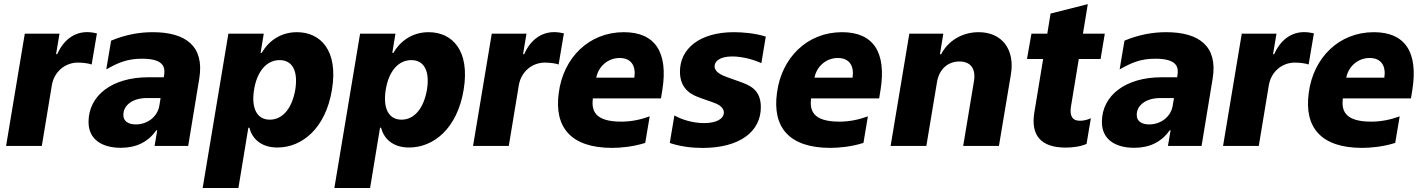

<svg xmlns="http://www.w3.org/2000/svg" viewBox="-20 -709 6921 933"><path d="M9.6 0H183.2L232.2 -296.2C243.6 -361.2 296.9 -404.8 358.3 -404.8C380 -404.8 409.4 -401.6 425.4 -395.6L451 -546.9C436.4 -550.4 419.7 -552.9 403.4 -552.9C343.8 -552.9 290.1 -518.1 258.2 -446H252.5L269.2 -545.5H100.5Z M567.5 9.2C642 9.2 699.6 -18.8 739.7 -76H744L731.2 0H894.5L948.5 -328.1C974.1 -485.8 881 -552.6 722.3 -552.6C659.8 -552.6 591.3 -541.5 519.9 -511.4L496.4 -371.8C553.6 -403.8 596.9 -423.7 670.5 -423.7C780.9 -423.7 781.2 -377.1 778.1 -348.7L775.9 -333.5H700.3C526.6 -333.5 410.2 -246.4 410.2 -116.1C410.2 -33 473.4 9.2 567.5 9.2ZM640.3 -104.4C603.7 -104.4 578.8 -120 579.5 -150.6C578.8 -193.2 618.6 -232.6 695.3 -232.6H760.3L754.3 -195.3C745 -139.9 694.6 -104.4 640.3 -104.4Z M964.8 204.5H1138.5L1186.8 -88.4H1191.8C1204.5 -38 1245.7 7.8 1328.1 7.8C1448.9 7.8 1562.5 -86.6 1593 -272.4C1625 -464.8 1536.9 -552.6 1422.9 -552.6C1336.6 -552.6 1280.2 -502.1 1251.8 -452.1H1246.4L1261.7 -545.5H1089.8ZM1214.5 -272.7C1228.7 -361.9 1275.2 -416.9 1338.8 -416.9C1403.4 -416.9 1429 -360.4 1414.8 -272.7C1399.5 -184.7 1355.1 -127.5 1291.2 -127.5C1227.6 -127.5 1200.3 -184.3 1214.5 -272.7Z M1604.8 204.5H1778.4L1826.7 -88.4H1831.7C1844.5 -38 1885.7 7.8 1968 7.8C2088.8 7.8 2202.4 -86.6 2233 -272.4C2264.9 -464.8 2176.8 -552.6 2062.9 -552.6C1976.6 -552.6 1920.1 -502.1 1891.7 -452.1H1886.4L1901.6 -545.5H1729.8ZM1854.4 -272.7C1868.6 -361.9 1915.1 -416.9 1978.7 -416.9C2043.3 -416.9 2068.9 -360.4 2054.7 -272.7C2039.4 -184.7 1995 -127.5 1931.1 -127.5C1867.5 -127.5 1840.2 -184.3 1854.4 -272.7Z M2278.8 0H2452.4L2501.4 -296.2C2512.8 -361.2 2566.1 -404.8 2627.5 -404.8C2649.1 -404.8 2678.6 -401.6 2694.6 -395.6L2720.2 -546.9C2705.6 -550.4 2688.9 -552.9 2672.6 -552.9C2612.9 -552.9 2559.3 -518.1 2527.3 -446H2521.7L2538.4 -545.5H2369.7Z M3011.4 -552.6C2840.9 -552.6 2717.3 -427.2 2695.3 -258.5C2671.9 -90.2 2754.3 9.6 2954.9 9.6C2995.7 9.6 3057.9 3.9 3115.4 -14.6L3137.1 -143.5C3091.3 -127.1 3046.5 -117.9 2998.6 -117.9C2867.9 -117.9 2854 -173.7 2860.8 -230.8H3191.8L3198.9 -274.1C3226.9 -453.5 3165.1 -552.6 3011.4 -552.6ZM3062.5 -331.7H2877.5C2887.8 -385.7 2933.9 -427.2 2990.8 -427.2C3048.3 -427.2 3071 -387.4 3062.5 -331.7Z M3393.5 9.9C3572.8 9.9 3677.2 -68.2 3677.2 -188.2C3677.2 -274.5 3622.5 -295.1 3571.7 -313.2L3512.8 -334.2C3485.1 -344.1 3452.4 -359.4 3452.4 -386.7C3452.4 -410.9 3477.6 -434.7 3538.4 -434.7C3590.9 -434.7 3649.9 -416.5 3679.7 -402L3701.3 -531.2C3649.9 -547.6 3588.8 -552.6 3546.5 -552.6C3378.6 -552.6 3284.1 -471.6 3284.1 -360.8C3284.1 -267.8 3351.6 -244.7 3384.9 -232.6L3441.4 -212.7C3462.7 -205.3 3497.5 -191.8 3497.5 -162.3C3497.5 -131.4 3460.9 -110.8 3401.3 -110.8C3345.9 -110.8 3291.9 -128.2 3257.1 -148.1L3234.7 -14.2C3284.1 2.5 3339.8 9.9 3393.5 9.9Z M4071.7 -552.6C3901.3 -552.6 3777.7 -427.2 3755.7 -258.5C3732.2 -90.2 3814.6 9.6 4015.3 9.6C4056.1 9.6 4118.3 3.9 4175.8 -14.6L4197.4 -143.5C4151.6 -127.1 4106.9 -117.9 4058.9 -117.9C3928.3 -117.9 3914.4 -173.7 3921.2 -230.8H4252.1L4259.2 -274.1C4287.3 -453.5 4225.5 -552.6 4071.7 -552.6ZM4122.9 -331.7H3937.9C3948.2 -385.7 3994.3 -427.2 4051.1 -427.2C4108.7 -427.2 4131.4 -387.4 4122.9 -331.7Z M4307.9 0H4481.5L4533.4 -311.1C4544 -373.2 4586.3 -410.2 4642.4 -410.2C4697.4 -410.2 4723 -374.3 4712.7 -313.6L4660.5 0H4834.2L4892.4 -347.7C4912.6 -469.1 4848.7 -552.6 4735.8 -552.6C4654.1 -552.6 4586.3 -509.6 4553.3 -445.3H4547.6L4563.9 -545.5H4398.8Z M5222.3 -422.2H5328.1L5348.7 -545.5H5242.5L5266 -688.9L5085.2 -643.1L5069.2 -545.5H4992.2L4970.5 -422.2H5049L5006.4 -163.4C4987.9 -52.6 5036.6 8.2 5158.7 8.2C5191.8 8.2 5229 3.6 5259.9 -9.6L5280.9 -134.2C5262.1 -126.1 5244.3 -122.2 5228 -122.2C5187.9 -122.2 5177.6 -149.5 5184.3 -191.8Z M5491.8 9.2C5566.4 9.2 5623.9 -18.8 5664.1 -76H5668.3L5655.5 0H5818.9L5872.9 -328.1C5898.4 -485.8 5805.4 -552.6 5646.7 -552.6C5584.2 -552.6 5515.6 -541.5 5444.2 -511.4L5420.8 -371.8C5478 -403.8 5521.3 -423.7 5594.8 -423.7C5705.3 -423.7 5705.6 -377.1 5702.4 -348.7L5700.3 -333.5H5624.6C5451 -333.5 5334.5 -246.4 5334.5 -116.1C5334.5 -33 5397.7 9.2 5491.8 9.2ZM5564.6 -104.4C5528.1 -104.4 5503.2 -120 5503.9 -150.6C5503.2 -193.2 5543 -232.6 5619.7 -232.6H5684.7L5678.6 -195.3C5669.4 -139.9 5619 -104.4 5564.6 -104.4Z M5923.3 0H6096.9L6146 -296.2C6157.3 -361.2 6210.6 -404.8 6272 -404.8C6293.7 -404.8 6323.2 -401.6 6339.1 -395.6L6364.7 -546.9C6350.1 -550.4 6333.5 -552.9 6317.1 -552.9C6257.5 -552.9 6203.8 -518.1 6171.9 -446H6166.2L6182.9 -545.5H6014.2Z M6655.9 -552.6C6485.4 -552.6 6361.9 -427.2 6339.8 -258.5C6316.4 -90.2 6398.8 9.6 6599.4 9.6C6640.3 9.6 6702.4 3.9 6759.9 -14.6L6781.6 -143.5C6735.8 -127.1 6691.1 -117.9 6643.1 -117.9C6512.4 -117.9 6498.6 -173.7 6505.3 -230.8H6836.3L6843.4 -274.1C6871.4 -453.5 6809.7 -552.6 6655.9 -552.6ZM6707 -331.7H6522C6532.3 -385.7 6578.5 -427.2 6635.3 -427.2C6692.8 -427.2 6715.6 -387.4 6707 -331.7Z"/></svg>

Font: TID UI Extra Bold
Style: Italic
Weight: 800
Italic angle: -9.39999°
Designer: The TID Project Authors
Foundry: Bakken & Bæck
Version: Version 1.001;hotconv 1.0.109;makeotfexe 2.5.65596